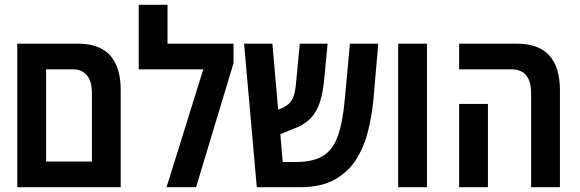

<svg xmlns="http://www.w3.org/2000/svg" viewBox="-20 -780 2415 800"><path d="M52 0V-598H305Q483 -598 483 -404V0ZM172 -107H363V-390Q363 -442 342 -466.5Q321 -491 284 -491H172Z M678 -598H953V-517L797 0H674L827 -491H558V-760H678Z M1050 0 997 -598H1115L1139 -323L1154 -329Q1176 -339 1188 -352Q1200 -365 1206 -387.5Q1212 -410 1215 -449L1229 -598H1345L1332 -461Q1327 -400 1314 -357.5Q1301 -315 1273.5 -286.5Q1246 -258 1195 -240L1148 -221L1158 -105H1212Q1283 -105 1324.5 -129.5Q1366 -154 1387 -211.5Q1408 -269 1417 -369L1438 -598H1556L1536 -366Q1530 -302 1514.5 -237.5Q1499 -173 1466 -119Q1433 -65 1376 -32.5Q1319 0 1229 0Z M1639 0V-598H1759V0Z M2193 0V-390Q2193 -442 2172 -466.5Q2151 -491 2113 -491H1893V-598H2134Q2313 -598 2313 -404V0ZM1893 0V-347H2013V0Z"/></svg>

Font: Noto Sans Hebrew Condensed SemiBold
Style: Regular
Weight: 600
Width: 3
Designer: Monotype Design Team
Foundry: Monotype Imaging Inc.
Version: Version 2.004; ttfautohint (v1.8.4.7-5d5b)